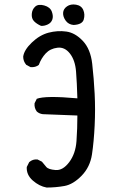

<svg xmlns="http://www.w3.org/2000/svg" viewBox="-20 -833 540 861"><path d="M189 8Q156 2 127 -23.5Q98 -49 100 -84L111 -106Q127 -120 148 -118L168 -108Q178 -96 187.5 -84.5Q197 -73 229.5 -70.5Q262 -68 290.5 -106Q319 -144 323 -200.5Q327 -257 327 -315L172 -321Q156 -323 145 -333Q133 -349 135 -370L145 -390Q184 -405 327 -392Q325 -462 321 -512.5Q317 -563 293.5 -593Q270 -623 237.5 -619Q205 -615 185 -593.5Q165 -572 154 -542Q139 -530 117 -532L98 -542Q84 -558 84 -579Q88 -609 123 -642.5Q158 -676 198 -686.5Q238 -697 277.5 -691.5Q317 -686 351.5 -649.5Q386 -613 393.5 -547Q401 -481 404.5 -412Q408 -343 404.5 -270.5Q401 -198 392.5 -141Q384 -84 346 -45Q308 -6 269 1Q230 8 189 8ZM164 -717Q144 -726 132.5 -738Q121 -750 122.5 -770.5Q124 -791 138 -803.5Q152 -816 178.5 -808.5Q205 -801 212.5 -780.5Q220 -760 214.5 -745Q209 -730 193.5 -723Q178 -716 164 -717ZM310 -721Q287 -723 274.5 -740.5Q262 -758 263 -775.5Q264 -793 280.5 -804.5Q297 -816 321 -812Q345 -808 353.5 -788Q362 -768 355.5 -745.5Q349 -723 310 -721Z"/></svg>

Font: Kosefont JP
Style: Regular
Weight: 400
Designer: Nozomi Seto 瀬戸のぞみ
Version: Version 3.00;June 19, 2020